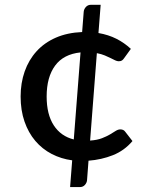

<svg xmlns="http://www.w3.org/2000/svg" viewBox="-20 -648 620 782"><path d="M308 -434.5Q239 -427.5 204.5 -380.8Q170 -334 170 -255Q170 -182 199 -137.5Q228 -93 280.5 -80ZM519.5 -73.5Q486.5 -34.5 440 -16Q393.5 2.5 340.5 6.5L334.5 86Q333.5 96.5 325.8 105.2Q318 114 305 114H265.5L274 5Q229 -1 190.5 -21Q152 -41 123.8 -74.2Q95.5 -107.5 79.8 -153Q64 -198.5 64 -255Q64 -310 80.5 -357Q97 -404 128.8 -439Q160.5 -474 207.2 -494.5Q254 -515 314.5 -517.5L321 -600.5Q322 -611 330 -619.8Q338 -628.5 350.5 -628.5H390L381 -513.5Q421.5 -506.5 453.8 -490.2Q486 -474 513 -449L485.5 -411Q481.5 -405 476.8 -401.8Q472 -398.5 463.5 -398.5Q457 -398.5 449.2 -402.2Q441.5 -406 431 -411.2Q420.5 -416.5 406.8 -422.2Q393 -428 374.5 -431.5L347 -75.5Q376 -77.5 395.2 -85Q414.5 -92.5 428 -100.5Q441.5 -108.5 451.2 -114.8Q461 -121 470 -121Q483.5 -121 490 -111.5Z"/></svg>

Font: Lato SemiBold
Style: Regular
Weight: 600
Designer: Lukasz Dziedzic with Adam Twardoch and Botio Nikoltchev
Foundry: tyPoland Lukasz Dziedzic
Version: Version 2.015; 2015-08-06; http://www.latofonts.com/